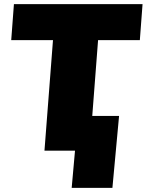

<svg xmlns="http://www.w3.org/2000/svg" viewBox="-20 -725 706 924"><path d="M452 -532 424 -167H553L521 179H325L341 0H194L235 -532H34L47 -705H666L653 -532Z"/></svg>

Font: Nunito Sans Heavy Heavy
Style: Italic
Weight: 400
Italic angle: -4.541°
Designer: Vernon Adams
Foundry: Vernon Adams
Version: Version 2.002